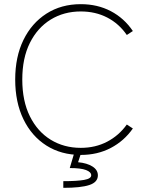

<svg xmlns="http://www.w3.org/2000/svg" viewBox="-20 -733 710 922"><path d="M368 11Q274 11 203 -34Q132 -79 92.5 -160.5Q53 -242 53 -351Q53 -460 92.5 -541Q132 -622 203 -667.5Q274 -713 368 -713Q448 -713 512 -679.5Q576 -646 618 -584L589 -565Q551 -620 494.5 -649Q438 -678 368 -678Q287 -678 223.5 -639Q160 -600 123.5 -527Q87 -454 87 -351Q87 -248 123.5 -174.5Q160 -101 223.5 -62Q287 -23 368 -23Q438 -23 494.5 -52.5Q551 -82 589 -135L618 -116Q576 -56 512 -22.5Q448 11 368 11ZM284 169V137Q349 137 383.5 131Q418 125 418 109Q418 93 393 83.5Q368 74 315 74L337 0H370L355 46Q398 50 424 66.5Q450 83 450 109Q450 142 409 155.5Q368 169 284 169Z"/></svg>

Font: Zen Kaku Gothic Antique Light
Style: Regular
Weight: 300
Designer: Yoshimichi Ohira
Foundry: Positype
Version: Version 1.001